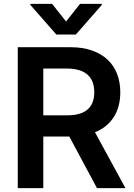

<svg xmlns="http://www.w3.org/2000/svg" viewBox="-20 -971 691 991"><path d="M71.7 -727.3H344.5Q407 -727.3 454.9 -710.4Q502.8 -693.5 535.3 -663Q567.8 -632.5 584.3 -589.7Q600.9 -546.9 600.9 -494.7Q600.9 -457.7 592.5 -425.6Q584.2 -393.5 567.6 -367.4Q551.1 -341.3 526.6 -321.2Q502.1 -301.1 470.2 -288.4L627.5 0H480.5L337.7 -266.3H203.5V0H71.7ZM324.9 -375.7Q398.1 -375.7 432.4 -406.2Q466.6 -436.8 466.6 -494.7Q466.6 -523.8 458.3 -546.5Q449.9 -569.2 432.4 -585Q414.8 -600.9 388 -609Q361.2 -617.2 324.2 -617.2H203.5V-375.7ZM321 -860.1 393.1 -951H505.7V-946L371.4 -792.6H271L136.4 -946V-951H248.9Z"/></svg>

Font: Interop SemBd
Style: Regular
Weight: 600
Designer: Rasmus Andersson, Google, Jang Haemin
Foundry: jhaemin
Version: Version 1.008